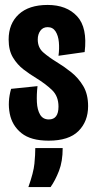

<svg xmlns="http://www.w3.org/2000/svg" viewBox="-20 -559 388 778"><path d="M177 11Q105 11 67 -19.5Q29 -50 19.5 -98.5Q10 -147 25 -199L132 -210Q128 -176 129.5 -145Q131 -114 142.5 -94.5Q154 -75 178 -75Q217 -75 217 -127Q217 -169 191 -194Q165 -219 126 -243Q101 -258 75.5 -277.5Q50 -297 32.5 -326Q15 -355 15 -399Q15 -463 56 -501Q97 -539 173 -539Q250 -539 292.5 -493Q335 -447 323 -348L217 -333Q221 -362 218.5 -388.5Q216 -415 205 -432Q194 -449 173 -449Q154 -449 143.5 -434.5Q133 -420 133 -399Q133 -366 155.5 -346.5Q178 -327 209 -308Q239 -290 268.5 -266.5Q298 -243 317.5 -210Q337 -177 337 -129Q337 -67 298 -28Q259 11 177 11ZM95 199Q116 140 119.5 104Q123 68 123 41H234Q234 95 219 133.5Q204 172 185 199Z"/></svg>

Font: Bricolage Grotesque 48pt Condensed SemiBold
Style: Regular
Weight: 600
Width: 3
Designer: Mathieu Triay
Foundry: Atelier Triay
Version: Version 1.000; ttfautohint (v1.8.4.7-5d5b);gftools[0.9.32]